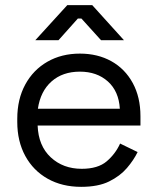

<svg xmlns="http://www.w3.org/2000/svg" viewBox="-20 -711 608 745"><path d="M47 -238V-250Q47 -326 78 -383Q109 -440 164 -471.5Q219 -503 290 -503Q359 -503 412 -473.5Q465 -444 495 -389Q525 -334 525 -260V-224H126Q129 -145 177 -100.5Q225 -56 297 -56Q360 -56 394 -85Q428 -114 446 -154L514 -121Q499 -90 472.5 -59Q446 -28 403.5 -7Q361 14 295 14Q221 14 165 -17.5Q109 -49 78 -106Q47 -163 47 -238ZM445 -289Q441 -357 398.5 -395Q356 -433 290 -433Q223 -433 180 -395Q137 -357 127 -289ZM117 -555 241 -691H338L461 -555H372L296 -639H282L207 -555Z"/></svg>

Font: Space Grotesk Frontify
Style: Regular
Weight: 400
Designer: Florian Karsten
Version: Version 2.000